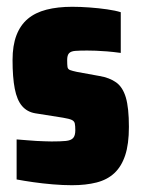

<svg xmlns="http://www.w3.org/2000/svg" viewBox="-20 -538 416 566"><path d="M192 8Q166 8 136 5.5Q106 3 78 -1Q50 -5 29 -9V-127Q46 -126 60.5 -124.5Q75 -123 87.5 -122.5Q100 -122 111.5 -121.5Q123 -121 132 -121Q159 -121 174 -122.5Q189 -124 195.5 -131Q202 -138 202 -154Q202 -167 200.5 -174Q199 -181 191.5 -184.5Q184 -188 166 -191L84 -204Q60 -208 45 -225.5Q30 -243 23.5 -276.5Q17 -310 17 -361Q17 -404 28.5 -434Q40 -464 62 -482.5Q84 -501 117 -509.5Q150 -518 193 -518Q217 -518 244 -516Q271 -514 295.5 -510.5Q320 -507 336 -502V-382Q314 -385 295.5 -386.5Q277 -388 262.5 -388.5Q248 -389 237 -389Q215 -389 202 -388Q189 -387 183.5 -381Q178 -375 178 -361Q178 -347 179 -340.5Q180 -334 186.5 -331.5Q193 -329 207 -326L273 -314Q303 -309 322.5 -295Q342 -281 351 -250.5Q360 -220 360 -164Q360 -113 349 -80Q338 -47 317 -27.5Q296 -8 264.5 0Q233 8 192 8Z"/></svg>

Font: Saira Condensed Black
Style: Regular
Weight: 900
Width: 3
Designer: Hector Gatti with collaboration of the Omnibus-Type team
Foundry: Omnibus-Type
Version: Version 1.101